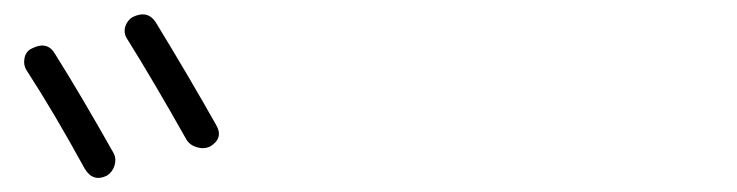

<svg xmlns="http://www.w3.org/2000/svg" viewBox="-20 -868 1040 271"><path d="M130.9 -620.1Q111.3 -610.4 99.6 -629.9Q55.7 -710 17.6 -768.6Q12.7 -776.4 14.6 -786.1Q16.6 -795.9 25.4 -799.8Q46.9 -810.5 57.6 -792Q93.8 -734.4 140.6 -651.4Q144.5 -643.6 141.6 -634.3Q138.7 -625 130.9 -620.1ZM167 -843.8Q188.5 -854.5 200.2 -835.9Q246.1 -760.7 285.2 -691.4Q295.9 -672.9 276.4 -661.1Q267.6 -657.2 257.8 -660.2Q248 -663.1 243.2 -670.9Q195.3 -755.9 159.2 -813.5Q154.3 -821.3 156.7 -830.1Q159.2 -838.9 167 -843.8Z"/></svg>

Font: Rounded-X Mgen+ 2m light
Style: Regular
Weight: 200
Designer: [Source Han Sans]
Ryoko NISHIZUKA  (kana & ideographs); Paul D. Hunt (Latin, Greek & Cyrillic); Wenlong ZHANG  (bopomofo
Version: Version 1.059.20150602